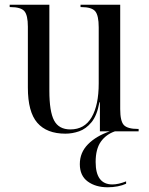

<svg xmlns="http://www.w3.org/2000/svg" viewBox="-20 -556 629 813"><path d="M257 10Q178 10 138 -36Q98 -82 98 -185V-443Q98 -492 83 -509Q68 -526 24 -526H21V-536H189V-172Q189 -84 209 -46Q229 -8 278 -8Q338 -8 368 -59.5Q398 -111 398 -203V-440Q398 -491 383 -508.5Q368 -526 324 -526H321V-536H489V-94Q489 -43 504.5 -26.5Q520 -10 564 -10H567V0H403V-123H401Q391 -67 367.5 -38.5Q344 -10 315 0Q286 10 257 10ZM436 237Q385 237 351.5 212.5Q318 188 318 139Q318 90 352.5 55Q387 20 445 0H467Q429 13 407 44Q385 75 385 130Q385 225 456 225Q481 225 514 212V222Q499 229 478.5 233Q458 237 436 237Z"/></svg>

Font: Noto Serif Display SemiCondensed
Style: Regular
Weight: 400
Width: 4
Designer: Monotype Design Team
Foundry: Monotype Imaging Inc.
Version: Version 2.009